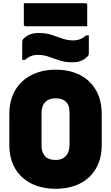

<svg xmlns="http://www.w3.org/2000/svg" viewBox="-20 -1153 690 1193"><path d="M326 -720Q413 -720 477 -687Q541 -654 576.5 -592.5Q612 -531 612 -443V-253Q612 -168 576.5 -106.5Q541 -45 476.5 -12.5Q412 20 324 20Q237 19 173 -13.5Q109 -46 73.5 -107Q38 -168 38 -253V-443Q38 -531 74.5 -592.5Q111 -654 176 -687Q241 -720 326 -720ZM238 -254Q238 -223 245.5 -206Q253 -189 263 -179Q283 -159 327 -159Q366 -159 389 -183.5Q412 -208 412 -254V-450Q412 -477 406.5 -493.5Q401 -510 389 -521Q368 -542 326 -542Q283 -542 260.5 -518Q238 -494 238 -450ZM435 -902Q482 -902 514 -933H532V-826Q532 -817 531 -812.5Q530 -808 525 -803Q509 -786 486 -776Q463 -766 429 -766Q384 -766 349.5 -777.5Q315 -789 283.5 -800.5Q252 -812 215 -812Q168 -812 136 -781H118V-888Q118 -896 119 -900.5Q120 -905 125 -911Q141 -928 164 -938Q187 -948 221 -948Q266 -948 300.5 -936.5Q335 -925 367 -913.5Q399 -902 435 -902ZM128 -1133H511Q522 -1133 522 -1122V-990H139Q128 -990 128 -1001Z"/></svg>

Font: Recursive Sn Lnr St Blk
Style: Regular
Weight: 900
Version: Version 1.079;hotconv 1.0.112;makeotfexe 2.5.65598; ttfautoh